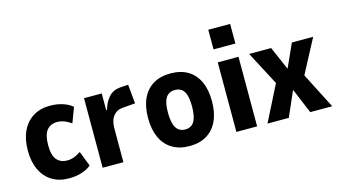

<svg xmlns="http://www.w3.org/2000/svg" viewBox="-84 -1035 2359 1341"><g transform="rotate(-15 1095.0 -364.5)"><path d="M275 11Q203 11 152 -20.5Q101 -52 73 -110.5Q45 -169 45 -251Q45 -332 73 -391Q101 -450 152.5 -482Q204 -514 275 -514Q325 -514 367.5 -500Q410 -486 436 -463L395 -354Q372 -371 346.5 -381Q321 -391 293 -391Q246 -391 219 -358Q192 -325 192 -250Q192 -176 219.5 -144.5Q247 -113 294 -113Q321 -113 346.5 -123Q372 -133 393 -148L435 -39Q409 -16 367.5 -2.5Q326 11 275 11Z M519 0V-503H647V-382H653Q668 -436 698.5 -470.5Q729 -505 780 -510L841 -514L854 -376L757 -368Q718 -364 693.5 -332.5Q669 -301 669 -244V0Z M1146 11Q1073 11 1021 -20.5Q969 -52 942 -111Q915 -170 915 -252Q915 -335 942 -393.5Q969 -452 1021 -483Q1073 -514 1146 -514Q1220 -514 1271.5 -483Q1323 -452 1350 -393.5Q1377 -335 1377 -252Q1377 -170 1350 -111Q1323 -52 1271.5 -20.5Q1220 11 1146 11ZM1146 -109Q1191 -109 1212 -144.5Q1233 -180 1233 -253Q1233 -327 1212 -360.5Q1191 -394 1146 -394Q1102 -394 1080.5 -360.5Q1059 -327 1059 -253Q1059 -180 1080.5 -144.5Q1102 -109 1146 -109Z M1481 -598V-740H1639V-598ZM1486 0V-503H1636V0Z M1711 0 1861 -297 1867 -210 1713 -503H1872L1945 -335H1946L2022 -503H2176L2021 -210L2027 -297L2179 0H2020L1946 -178H1943L1865 0Z"/></g></svg>

Font: Nunito Sans 7pt Condensed ExtraBold
Style: Regular
Weight: 800
Width: 3
Designer: Vernon Adams
Foundry: Vernon Adams
Version: Version 3.101;gftools[0.9.27]